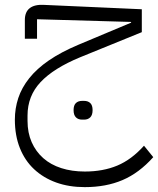

<svg xmlns="http://www.w3.org/2000/svg" viewBox="-20 -464 649 788"><path d="M328 304Q263 304 210.5 285Q158 266 120 230.5Q82 195 61.5 143.5Q41 92 41 27Q41 -19 55 -61.5Q69 -104 100 -143Q131 -182 180.5 -216Q230 -250 301 -280L518 -371V-374L132 -385V-305H82V-382Q82 -415 102 -430.5Q122 -446 160 -444L562 -426V-332L309 -229Q200 -184 146.5 -127Q93 -70 93 10V32Q93 81 110 119.5Q127 158 157.5 185Q188 212 231.5 226Q275 240 328 240Q403 240 461.5 215.5Q520 191 571 134L609 181Q551 246 483 275Q415 304 328 304ZM317 27Q301 27 291.5 17.5Q282 8 282 -12Q282 -32 291.5 -41Q301 -50 317 -50H325Q341 -50 350.5 -41Q360 -32 360 -12Q360 8 350.5 17.5Q341 27 325 27Z"/></svg>

Font: IBM Plex Sans Arabic Light
Style: Regular
Weight: 300
Designer: Mike Abbink, Paul van der Laan, Pieter van Rosmalen, Wael Morcos, Khajak Apelian
Foundry: Bold Monday
Version: Version 1.2